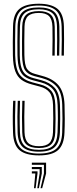

<svg xmlns="http://www.w3.org/2000/svg" viewBox="-20 -826 414 1028"><path d="M189 -33.5Q142.2 -33.5 121.2 -53Q100.2 -72.5 99 -117.8Q97.8 -159.8 97.8 -197.9Q97.8 -236 99.5 -286.2H111.8Q110 -236 110 -200.6Q110 -165.2 111.2 -118Q112.5 -78 130.5 -60.6Q148.5 -43.2 189 -43.2Q227.2 -43.2 244.6 -60.6Q262 -78 263.8 -118Q265.2 -157 265.2 -191.8Q265.2 -226.5 264 -263.5Q262.5 -310 244.9 -331.8Q227.2 -353.5 193.2 -362.5L151 -373.8Q117.5 -382.5 95.4 -398.4Q73.2 -414.2 61.6 -445.2Q50 -476.2 49 -530.2Q48.2 -562.5 48.5 -600.6Q48.8 -638.8 49.8 -684.8Q51 -750.8 84 -778.4Q117 -806 188 -806Q253.5 -806 287 -779.4Q320.5 -752.8 322.2 -684Q323 -657.2 323 -616.2Q323 -575.2 322 -528.2H309.5Q310.8 -571.5 310.8 -613.4Q310.8 -655.2 310 -683.5Q308.2 -746.2 278.5 -771.2Q248.8 -796.2 188 -796.2Q122.2 -796.2 92.8 -770.4Q63.2 -744.5 62 -684.2Q61.2 -650.5 60.9 -606.6Q60.5 -562.8 61.2 -530.5Q62.8 -457.2 84.5 -427.4Q106.2 -397.5 153.8 -385L196 -373.8Q232.8 -364.2 253.6 -340.5Q274.5 -316.8 276.2 -263.8Q277.5 -227 277.5 -190Q277.5 -153 276 -117.8Q274.2 -72.8 254 -53.1Q233.8 -33.5 189 -33.5ZM189 -13.8Q129.8 -13.8 102.9 -37.5Q76 -61.2 74.2 -117.2Q73 -162.8 73.1 -200.5Q73.2 -238.2 75 -286.2H87.2Q85.8 -243 85.5 -204.6Q85.2 -166.2 86.8 -117.5Q88.2 -67 112 -45.4Q135.8 -23.8 189 -23.8Q240 -23.8 263.1 -45.5Q286.2 -67.2 288.2 -117.5Q289.8 -151.2 289.9 -188.6Q290 -226 288.5 -264.2Q286.8 -320 264.2 -346.9Q241.8 -373.8 198.8 -385L156.8 -396.2Q129.8 -403.2 111.6 -416.4Q93.5 -429.5 84 -456.2Q74.5 -483 73.5 -530.8Q72.8 -565.5 73.1 -604Q73.5 -642.5 74.2 -684Q75.5 -738.8 101.8 -762.5Q128 -786.2 188 -786.2Q242.5 -786.2 269.2 -763.5Q296 -740.8 297.8 -683Q298.5 -655.8 298.4 -614.2Q298.2 -572.8 297.2 -528.2H285Q286 -572 286 -613.5Q286 -655 285.2 -682.8Q284 -735.8 259.8 -756Q235.5 -776.2 188 -776.2Q134.2 -776.2 111 -754.5Q87.8 -732.8 86.8 -683.8Q86 -647.5 85.5 -606.6Q85 -565.8 85.8 -531Q86.8 -487.5 94.9 -463Q103 -438.5 119 -426.4Q135 -414.2 159.8 -407.5L201.5 -396.5Q247.2 -384.2 273 -355.5Q298.8 -326.8 301 -264.8Q302.5 -223.2 302.2 -187.6Q302 -152 300.8 -117.2Q298.5 -62.2 272.6 -38Q246.8 -13.8 189 -13.8ZM189 6Q117.8 6 84.8 -21.9Q51.8 -49.8 49.8 -116.2Q48.2 -163.5 48.4 -201.5Q48.5 -239.5 50.5 -286.2H62.8Q61.2 -246.5 60.8 -208Q60.2 -169.5 62 -116.8Q64 -56 93.6 -29.9Q123.2 -3.8 189 -3.8Q253 -3.8 281.8 -30Q310.5 -56.2 313 -116.8Q316 -189.2 313.2 -265.2Q311 -332 282.5 -363.4Q254 -394.8 204.2 -408L162.5 -419Q129.2 -428 114.4 -450Q99.5 -472 98.2 -531.5Q97.5 -567.5 97.9 -604.1Q98.2 -640.8 99 -683.5Q99.8 -728 120.5 -747.2Q141.2 -766.5 188 -766.5Q229.8 -766.5 250.8 -748.1Q271.8 -729.8 273 -682.5Q273.8 -654.2 273.6 -613.6Q273.5 -573 272.8 -528.2H260.2Q261.2 -572.5 261.4 -612.9Q261.5 -653.2 260.8 -682Q259.8 -722 242.8 -739.4Q225.8 -756.8 188 -756.8Q148.2 -756.8 130.1 -739.9Q112 -723 111.2 -683Q110.5 -644 110.1 -605.9Q109.8 -567.8 110.5 -531.8Q111.5 -475.8 124.9 -456.9Q138.2 -438 165.5 -430.8L207 -419.2Q264 -404 293.5 -369Q323 -334 325.5 -265.5Q326.8 -230.2 326.8 -190.4Q326.8 -150.5 325.2 -116.2Q322.8 -50.8 291 -22.4Q259.2 6 189 6ZM197 181.8 215.2 102.8V56.5H150.5V45H226.8V102.8L205.8 181.8ZM179.5 181.8 192.2 102.8V79.5H150.5V68H203.8V102.8L188.2 181.8ZM162 181.8 169.2 102.8H150.5V91.2H180.8V102.8L170.8 181.8Z"/></svg>

Font: Big Shoulders Inline Text Light
Style: Regular
Weight: 300
Designer: Patric King
Foundry: XO Type Co
Version: Version 1.000